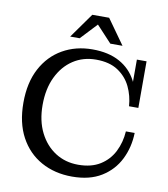

<svg xmlns="http://www.w3.org/2000/svg" viewBox="-95 -962 923 1055"><g transform="rotate(10 366.0 -434.5)"><path d="M378 13Q281 13 205.5 -29Q130 -71 87.5 -150Q45 -229 45 -341Q45 -453 87 -532Q129 -611 202.5 -653Q276 -695 369 -695Q459 -695 520.5 -661Q582 -627 614 -566Q646 -505 647 -422H620Q616 -480 592 -530Q568 -580 520.5 -611.5Q473 -643 398 -643Q326 -643 270.5 -606.5Q215 -570 183 -503.5Q151 -437 151 -347Q151 -259 183.5 -194Q216 -129 272 -93Q328 -57 400 -57Q473 -57 522 -87.5Q571 -118 597 -169.5Q623 -221 627 -283H676Q674 -203 640.5 -135.5Q607 -68 541.5 -27.5Q476 13 378 13ZM647 -422 618 -488V-682H672V-422ZM235 -743 334 -882H428L527 -743H459L353 -857H395L288 -743Z"/></g></svg>

Font: Montagu Slab
Style: Bold
Weight: 700
Designer: Florian Karsten
Foundry: Florian Karsten
Version: Version 1.000